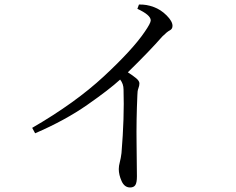

<svg xmlns="http://www.w3.org/2000/svg" viewBox="-20 -785 1040 847"><path d="M586 -746 593 -765Q627 -766 658 -754Q689 -743 715 -717Q741 -691 741 -671Q741 -657 729 -651Q717 -645 696 -624Q642 -562 544 -466Q566 -452 580.5 -440Q595 -428 595 -417Q595 -407 590.5 -395.5Q586 -384 586 -365Q581 -253 582.5 -152.5Q584 -52 584 -7Q584 21 577 31.5Q570 42 554 42Q529 42 516.5 14Q504 -14 504 -39Q504 -53 508.5 -69.5Q513 -86 516 -110Q529 -267 525 -390Q525 -415 510 -434Q462 -390 364.5 -322Q267 -254 135 -197L122 -221Q312 -331 438.5 -448.5Q565 -566 618 -644Q645 -683 645 -695Q645 -719 586 -746Z"/></svg>

Font: Han-Nom Khai
Style: Regular
Weight: 400
Version: Version 1.200;June 22, 2023;FontCreator 14.0.0.2814 64-bit